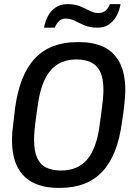

<svg xmlns="http://www.w3.org/2000/svg" viewBox="-20 -900 640 930"><path d="M260 10Q195 10 145 -13Q95 -36 66.5 -87.5Q38 -139 38 -226Q38 -240 39.5 -258Q41 -276 44.5 -304Q48 -332 53 -376Q75 -539 149.5 -617.5Q224 -696 354 -696H365Q431 -696 480.5 -673.5Q530 -651 558.5 -599Q587 -547 587 -460Q587 -447 585.5 -428.5Q584 -410 581 -382Q578 -354 571 -310Q550 -148 476 -69Q402 10 272 10ZM275 -74Q356 -74 401.5 -126.5Q447 -179 462 -290Q469 -337 472.5 -367Q476 -397 478 -415Q480 -433 480.5 -444Q481 -455 481 -463Q481 -521 465 -553Q449 -585 420 -598.5Q391 -612 350 -612Q271 -612 225.5 -559.5Q180 -507 164 -397Q157 -350 153 -320Q149 -290 147.5 -271.5Q146 -253 145.5 -242.5Q145 -232 145 -224Q145 -167 160.5 -134Q176 -101 205.5 -87.5Q235 -74 275 -74ZM193 -766Q199 -797 212.5 -822.5Q226 -848 249.5 -864Q273 -880 307 -880Q342 -880 367.5 -869.5Q393 -859 414 -848Q435 -837 457 -837Q478 -837 491.5 -848.5Q505 -860 512 -880H564Q559 -850 545 -824Q531 -798 508.5 -782Q486 -766 452 -766Q416 -766 390 -777Q364 -788 343 -799Q322 -810 299 -810Q279 -810 267 -799Q255 -788 245 -766Z"/></svg>

Font: Chivo Mono
Style: Italic
Weight: 400
Italic angle: -8.05°
Monospace: yes
Version: Version 1.008